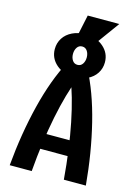

<svg xmlns="http://www.w3.org/2000/svg" viewBox="-122 -879 682 947"><g transform="rotate(15 219.0 -406.0)"><path d="M168 -562.5H269.5Q326.2 -456.1 362.3 -310.1Q398.4 -164.1 413.1 0H300.8Q288.1 -155.3 262.2 -283.2Q236.3 -411.1 200.2 -501H237.3Q201.2 -411.1 175.3 -283.2Q149.4 -155.3 136.7 0H24.4Q39.1 -164.1 75.2 -310.1Q111.3 -456.1 168 -562.5ZM344.7 -195.3V-117.2H94.7V-195.3ZM90.8 -611.3Q90.8 -642.6 106.9 -667.5Q123 -692.4 152.3 -706.5Q181.6 -720.7 218.5 -720.7Q274.4 -720.7 310.5 -689.5Q346.7 -658.2 346.7 -611.3Q346.7 -580.1 330.6 -555.2Q314.5 -530.3 285.2 -516.1Q255.9 -502 219 -502Q163.1 -502 127 -533.2Q90.8 -564.5 90.8 -611.3ZM253.9 -611.4Q253.9 -630.9 244.6 -644.5Q235.4 -658.2 218.8 -658.2Q202.1 -658.2 192.9 -644.4Q183.6 -630.6 183.6 -611.2Q183.6 -591.8 192.9 -578.1Q202.1 -564.5 218.8 -564.5Q235.4 -564.5 244.6 -578.2Q253.9 -592 253.9 -611.4ZM205.1 -812.5H366.2L262.7 -669.9H174.8Z"/></g></svg>

Font: Sudo Var
Style: Regular
Weight: 400
Monospace: yes
Designer: Jens Kutilek
Foundry: Jens Kutilek
Version: Version 0.065;FEAKit 1.0